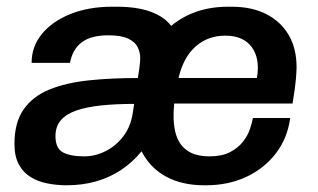

<svg xmlns="http://www.w3.org/2000/svg" viewBox="-20 -541 946 571"><path d="M178 10Q149 10 121 4.5Q93 -1 71 -14.5Q49 -28 36 -52Q23 -76 23 -113Q23 -177 50.5 -216Q78 -255 127.5 -275Q177 -295 244 -302Q311 -309 390 -309Q393 -327 394.5 -338.5Q396 -350 396.5 -357Q397 -364 397 -368Q397 -385 389.5 -400.5Q382 -416 361.5 -426Q341 -436 302 -436Q251 -436 223.5 -415.5Q196 -395 188 -354H74Q74 -403 105 -440.5Q136 -478 190 -499.5Q244 -521 313 -521H327Q388 -521 428.5 -506Q469 -491 489 -464Q558 -521 658 -521H669Q729 -521 772 -499Q815 -477 838.5 -437Q862 -397 862 -341Q862 -330 860 -305.5Q858 -281 850 -233H498Q493 -183 501.5 -148Q510 -113 535 -94.5Q560 -76 603 -76Q640 -76 664 -88.5Q688 -101 702.5 -119.5Q717 -138 723.5 -157.5Q730 -177 732 -190H843Q835 -130 800.5 -85Q766 -40 712.5 -15Q659 10 593 10H587Q521 10 473.5 -16Q426 -42 401 -91Q374 -58 340 -35.5Q306 -13 265.5 -1.5Q225 10 178 10ZM231 -76Q263 -76 294 -91.5Q325 -107 347 -136Q369 -165 375 -206L379 -232Q325 -232 281.5 -227.5Q238 -223 207.5 -212.5Q177 -202 161 -183.5Q145 -165 145 -136Q145 -100 167 -88Q189 -76 231 -76ZM511 -309H744Q754 -366 729 -400.5Q704 -435 650 -435Q598 -435 561.5 -402.5Q525 -370 511 -309Z"/></svg>

Font: Chivo Medium
Style: Italic
Weight: 500
Italic angle: -8.05°
Designer: Hector Gatti
Foundry: Omnibus-Type
Version: Version 2.002